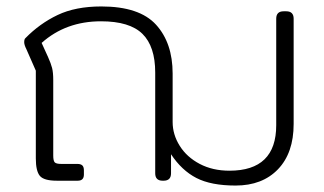

<svg xmlns="http://www.w3.org/2000/svg" viewBox="-20 -560 1005 595"><path d="M510 -82V-23Q510 0 487 0H484Q461 0 461 -23V-335Q461 -416 421.5 -455Q382 -494 293 -494Q184 -494 109 -427L129 -383Q138 -363 141.5 -349Q145 -335 145 -312V-78Q145 -62 149.5 -57Q154 -52 170 -52H220Q230 -52 235 -47.5Q240 -43 240 -32V-19Q240 0 221 0H156Q116 0 103.5 -15Q91 -30 91 -69V-341L62 -407Q55 -421 55 -429Q55 -439 59 -442Q103 -487 158.5 -513.5Q214 -540 294 -540Q412 -540 463.5 -483.5Q515 -427 515 -332V-182Q515 -143 537 -108Q559 -73 599 -52Q639 -31 691 -31Q836 -31 836 -172V-502Q836 -525 859 -525H867Q890 -525 890 -502V-176Q890 -86 841.5 -35.5Q793 15 710 15Q634 15 588.5 -8.5Q543 -32 510 -82Z"/></svg>

Font: Mitr ExtraLight
Style: Regular
Weight: 250
Designer: Thanarat Vachiruckul
Foundry: Cadson Demak Co.,Ltd.
Version: Version 1.000